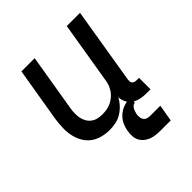

<svg xmlns="http://www.w3.org/2000/svg" viewBox="-197 -664 994 994"><g transform="rotate(-45 300.0 -167.0)"><path d="M226 8Q198 8 170 0.5Q142 -7 120.5 -23.5Q99 -40 85.5 -64.5Q72 -89 66.5 -116Q61 -143 62 -172.5Q63 -202 67 -231L117 -530H214L162 -217Q159 -200 158.5 -182.5Q158 -165 161 -149Q164 -133 172 -118.5Q180 -104 193 -94Q206 -84 222.5 -80Q239 -76 256 -76Q272 -76 288 -78.5Q304 -81 319 -88Q334 -95 347.5 -106Q361 -117 370.5 -131Q380 -145 385.5 -160.5Q391 -176 393 -192L449 -530H546L477 -111Q476 -104 476.5 -97Q477 -90 481.5 -85Q486 -80 492.5 -78Q499 -76 506 -76H524V8H492Q471 8 450.5 3.5Q430 -1 413.5 -12Q397 -23 387.5 -41.5Q378 -60 377 -81Q366 -60 349.5 -42.5Q333 -25 313 -13Q293 -1 270.5 3.5Q248 8 226 8ZM484 196H409Q392 196 375 194Q358 192 342.5 186Q327 180 314.5 169.5Q302 159 294.5 144.5Q287 130 286 113Q285 96 288 79Q291 55 302 32.5Q313 10 332.5 -6Q352 -22 376 -29Q400 -36 423 -36L417 0Q409 0 402.5 6Q396 12 392 19.5Q388 27 386 34.5Q384 42 382 50Q381 60 382 70.5Q383 81 388.5 89Q394 97 404 100.5Q414 104 425 104H500Z"/></g></svg>

Font: Iosevka Curly Medium Extended
Style: Italic
Weight: 500
Width: 7
Italic angle: -9°
Monospace: yes
Designer: Belleve Invis
Foundry: Belleve Invis
Version: Version 11.1.0; ttfautohint (v1.8.3)